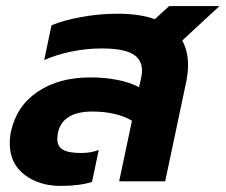

<svg xmlns="http://www.w3.org/2000/svg" viewBox="-20 -595 740 630"><path d="M12 -125Q12 -146 16 -163Q34 -247 103.5 -294Q173 -341 277 -341Q323 -341 364.5 -333Q406 -325 436 -309L441 -330Q446 -350 446 -363Q446 -400 415 -418Q384 -436 313 -436Q264 -436 215 -426Q166 -416 125 -398L149 -512Q186 -528 246 -539Q306 -550 365 -550Q439 -550 488 -532L535 -575H700L578 -462Q597 -428 597 -381Q597 -359 592 -331L522 0H371L413 -199Q361 -229 283 -229Q185 -229 170 -159Q168 -145 168 -139Q168 -115 186 -104Q204 -93 246 -93Q279 -93 304 -103L282 2Q240 15 179 15Q108 15 60 -22Q12 -59 12 -125Z"/></svg>

Font: Prompt SemiBold
Style: Italic
Weight: 600
Italic angle: -12°
Designer: Katatrad Team
Foundry: CadsonDemak
Version: Version 1.001